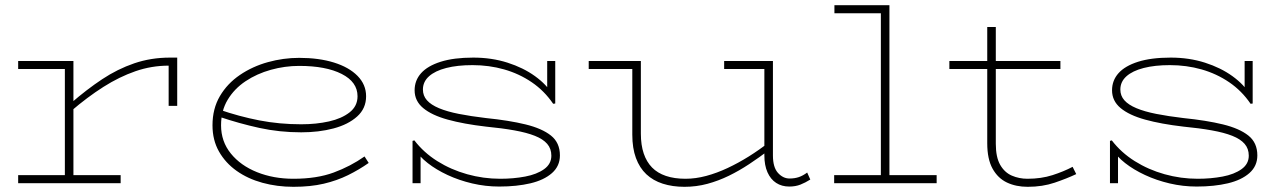

<svg xmlns="http://www.w3.org/2000/svg" viewBox="-20 -706 4963 740"><path d="M253 -277V-308Q314 -361 373.5 -400.5Q433 -440 497.5 -462Q562 -484 635 -484H663V-298H630V-453Q564 -453 502 -431.5Q440 -410 378.5 -371Q317 -332 253 -277ZM50 0V-31H445V0ZM230 0V-471H263V0ZM50 -440V-471H263V-440Z M1111 14Q1048 14 991.5 -1.5Q935 -17 892 -47.5Q849 -78 824 -122Q799 -166 799 -223Q799 -287 827.5 -335.5Q856 -384 904.5 -417Q953 -450 1012.5 -466.5Q1072 -483 1133 -483Q1209 -483 1267 -465Q1325 -447 1358 -413.5Q1391 -380 1391 -335Q1391 -288 1356.5 -257Q1322 -226 1265.5 -211Q1209 -196 1141 -196Q1057 -196 979.5 -213Q902 -230 825 -256L824 -284Q902 -257 979.5 -242Q1057 -227 1141 -227Q1199 -227 1248 -238Q1297 -249 1327.5 -273Q1358 -297 1358 -335Q1358 -390 1297 -421Q1236 -452 1133 -452Q1078 -452 1024 -437Q970 -422 926.5 -393Q883 -364 857.5 -321.5Q832 -279 832 -223Q832 -161 869.5 -114.5Q907 -68 970.5 -42.5Q1034 -17 1111 -17Q1201 -17 1266 -41Q1331 -65 1385 -103L1401 -78Q1364 -52 1321.5 -31Q1279 -10 1228 2Q1177 14 1111 14Z M1904 13Q1851 13 1800 1Q1749 -11 1705 -31.5Q1661 -52 1628.5 -77.5Q1596 -103 1579 -131L1601 -115V0H1570V-163L1577 -165Q1613 -118 1665.5 -85Q1718 -52 1780.5 -34.5Q1843 -17 1908 -17Q1959 -17 2004 -25.5Q2049 -34 2077 -54Q2105 -74 2105 -106Q2105 -133 2089 -151.5Q2073 -170 2041.5 -182.5Q2010 -195 1962.5 -203.5Q1915 -212 1853 -218Q1767 -228 1705.5 -245Q1644 -262 1611 -289.5Q1578 -317 1578 -358Q1578 -396 1603 -424Q1628 -452 1678.5 -468Q1729 -484 1804 -484Q1875 -484 1936 -464.5Q1997 -445 2042 -412.5Q2087 -380 2110 -341L2089 -357V-471H2120V-307L2112 -306Q2078 -356 2029.5 -389Q1981 -422 1923 -438.5Q1865 -455 1801 -455Q1743 -455 1700 -444Q1657 -433 1633.5 -412Q1610 -391 1610 -361Q1610 -337 1625.5 -319.5Q1641 -302 1672 -289Q1703 -276 1748.5 -267Q1794 -258 1853 -251Q1942 -242 2005.5 -226.5Q2069 -211 2103.5 -183.5Q2138 -156 2138 -107Q2138 -66 2107.5 -39Q2077 -12 2024.5 0.5Q1972 13 1904 13Z M2618 14Q2572 14 2534.5 2Q2497 -10 2471 -34.5Q2445 -59 2431 -97Q2417 -135 2417 -187V-471H2450V-191Q2450 -147 2461 -114.5Q2472 -82 2493 -60.5Q2514 -39 2546.5 -28Q2579 -17 2622 -17Q2661 -17 2702 -28Q2743 -39 2784.5 -58.5Q2826 -78 2866 -103Q2906 -128 2943 -157V-127Q2906 -99 2867.5 -73.5Q2829 -48 2789 -28.5Q2749 -9 2706.5 2.5Q2664 14 2618 14ZM2249 -440V-471H2433V-440ZM3022 13Q2993 13 2971.5 -1Q2950 -15 2938 -42Q2926 -69 2926 -107V-471H2959V-107Q2959 -61 2978.5 -39.5Q2998 -18 3023 -18Q3043 -18 3059 -23.5Q3075 -29 3091 -41L3103 -14Q3084 -2 3065 5.5Q3046 13 3022 13ZM2771 -440V-471H2949V-440Z M3375 0V-686H3408V0ZM3195 0V-31H3590V0ZM3196 -655V-686H3408V-655Z M3941 14Q3896 14 3861 -2.5Q3826 -19 3805.5 -56Q3785 -93 3785 -154V-602H3818V-152Q3818 -100 3835 -70.5Q3852 -41 3880 -29Q3908 -17 3940 -17Q3993 -17 4036.5 -31Q4080 -45 4114 -63L4128 -35Q4092 -18 4045 -2Q3998 14 3941 14ZM3639 -440V-471H4067V-440Z M4592 13Q4539 13 4488 1Q4437 -11 4393 -31.5Q4349 -52 4316.5 -77.5Q4284 -103 4267 -131L4289 -115V0H4258V-163L4265 -165Q4301 -118 4353.5 -85Q4406 -52 4468.5 -34.5Q4531 -17 4596 -17Q4647 -17 4692 -25.5Q4737 -34 4765 -54Q4793 -74 4793 -106Q4793 -133 4777 -151.5Q4761 -170 4729.5 -182.5Q4698 -195 4650.5 -203.5Q4603 -212 4541 -218Q4455 -228 4393.5 -245Q4332 -262 4299 -289.5Q4266 -317 4266 -358Q4266 -396 4291 -424Q4316 -452 4366.5 -468Q4417 -484 4492 -484Q4563 -484 4624 -464.5Q4685 -445 4730 -412.5Q4775 -380 4798 -341L4777 -357V-471H4808V-307L4800 -306Q4766 -356 4717.5 -389Q4669 -422 4611 -438.5Q4553 -455 4489 -455Q4431 -455 4388 -444Q4345 -433 4321.5 -412Q4298 -391 4298 -361Q4298 -337 4313.5 -319.5Q4329 -302 4360 -289Q4391 -276 4436.5 -267Q4482 -258 4541 -251Q4630 -242 4693.5 -226.5Q4757 -211 4791.5 -183.5Q4826 -156 4826 -107Q4826 -66 4795.5 -39Q4765 -12 4712.5 0.5Q4660 13 4592 13Z"/></svg>

Font: BioRhyme SemiExpanded ExtraLight
Style: Regular
Weight: 250
Width: 6
Designer: Aoife Mooney
Foundry: Aoife Mooney Type
Version: Version 1.600;gftools[0.9.33]